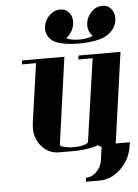

<svg xmlns="http://www.w3.org/2000/svg" viewBox="-57 -736 669 934"><g transform="rotate(-5 277.0 -269.0)"><path d="M64 -441.9 65.9 -460.9H272.9L213.9 -38.1Q212.9 -34.2 217.8 -30.5Q222.7 -26.9 231.9 -24.9Q252 -19 279.8 -19Q307.6 -19 329.1 -24.9Q349.6 -30.8 351.1 -38.1L409.2 -441.9H338.9L341.8 -460.9H546.9L484.9 -19H554.2L550.8 0Q542 63.5 495.1 108.9Q448.7 153.8 392.1 153.8H324.2L326.2 134.8Q355 134.8 377.9 111.8Q401.4 88.4 405.8 58.1L415 -9.8Q406.7 -12.2 397 -18.1Q390.6 -14.6 376 -11.2Q328.6 0 276.9 0H208Q151.9 0 117.2 -44.9Q89.8 -81.1 89.8 -127.9Q89.8 -136.2 91.8 -153.8L132.8 -441.9ZM190.9 -604Q190.9 -605.5 191.4 -609.4Q191.9 -613.3 191.9 -615.2Q196.3 -647.5 220.2 -669.9Q243.7 -691.9 271 -691.9Q299.3 -691.9 316.9 -669.9Q330.1 -653.3 330.1 -628.9Q330.1 -620.1 329.1 -615.2Q324.7 -584 301.8 -561Q295.9 -555.2 290 -550.8Q293.5 -547.4 305.2 -543.9Q325.2 -538.1 353 -538.1Q380.9 -538.1 401.9 -543.9Q415.5 -547.4 418.9 -550.8Q414.6 -555.2 410.2 -561Q397 -579.1 397 -602.1Q397 -611.3 397.9 -615.2Q402.3 -646.5 425.8 -669.9Q449.2 -691.9 478 -691.9Q506.8 -691.9 522.9 -669.9Q536.1 -651.9 536.1 -627.9Q536.1 -620.1 535.2 -615.2Q530.8 -583.5 506.8 -561Q495.1 -549.3 481 -543Q470.7 -535.6 448.2 -529.8Q404.3 -519 350.1 -519Q295.4 -519 254.9 -529.8Q233.4 -536.1 225.1 -543Q214.8 -548.3 205.1 -561Q190.9 -582 190.9 -604Z"/></g></svg>

Font: Hjet
Style: Italic
Weight: 400
Designer: T. Christopher White
Version: Version 1.2